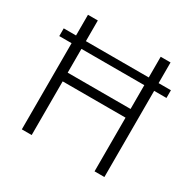

<svg xmlns="http://www.w3.org/2000/svg" viewBox="-154 -855 1016 1013"><g transform="rotate(30 353.5 -349.0)"><path d="M545 0V-327H162V0H102V-525H27V-572H102V-698H162V-572H545V-698H605V-572H680V-525H605V0ZM162 -380H545V-525H162Z"/></g></svg>

Font: IBM Plex Sans Light
Style: Regular
Weight: 300
Designer: Mike Abbink, Paul van der Laan, Pieter van Rosmalen
Foundry: Bold Monday
Version: Version 3.201